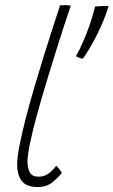

<svg xmlns="http://www.w3.org/2000/svg" viewBox="-20 -736 456 772"><path d="M228.5 -41Q214.5 -22.5 191 -3.2Q167.5 16 132 16Q86 16 67.5 -8.5Q49 -33 49 -74.5Q49 -103 58.5 -151.5Q68 -200 83.5 -260Q99 -320 118 -384.8Q137 -449.5 156.5 -512Q176 -574.5 193 -627Q210 -679.5 221.5 -714.5Q232.5 -715.5 240.5 -715.5Q247.5 -715.5 253.8 -714.8Q260 -714 264.5 -713Q255 -685.5 238.8 -635.8Q222.5 -586 203 -524Q183.5 -462 163.8 -396Q144 -330 127.2 -268.8Q110.5 -207.5 100.5 -159.2Q90.5 -111 90.5 -85.5Q90.5 -59 100.2 -42.2Q110 -25.5 134.5 -25.5Q157.5 -25.5 174.8 -38Q192 -50.5 206 -69.5Q208.5 -67.5 211.8 -63.8Q215 -60 218.8 -55.2Q222.5 -50.5 225.2 -46.8Q228 -43 228.5 -41ZM416.5 -712Q409 -684.5 396 -653.2Q383 -622 367.8 -592Q352.5 -562 338 -538Q323.5 -514 313.5 -500.5Q309 -500.5 303.8 -502Q298.5 -503.5 293.8 -505.8Q289 -508 285.5 -510Q300 -536 313.2 -566Q326.5 -596 339 -631.5Q351.5 -667 362.5 -709.5Q368.5 -710.5 375.5 -710.8Q382.5 -711 389.8 -711.5Q397 -712 403.8 -712Q410.5 -712 416.5 -712Z"/></svg>

Font: Grandstander Thin Thin
Style: Italic
Weight: 250
Italic angle: -15°
Version: Version 1.200